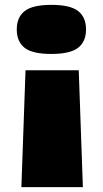

<svg xmlns="http://www.w3.org/2000/svg" viewBox="-20 -576 422 790"><path d="M334 -455Q334 -405 301.5 -379.5Q269 -354 191 -354Q113 -354 81 -379.5Q49 -405 49 -455Q49 -505 81.5 -530.5Q114 -556 191 -556Q269 -556 301.5 -530.5Q334 -505 334 -455ZM304 -287 321 194H68L85 -287Z"/></svg>

Font: Georama ExtraExtended ExtraBold
Style: Regular
Weight: 800
Width: 8
Designer: Jean-Baptiste Levee
Foundry: Production Type
Version: Version 1.000